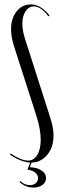

<svg xmlns="http://www.w3.org/2000/svg" viewBox="-20 -727 276 868"><path d="M164 -95Q164 -142 145 -202L46 -510Q30 -557 30 -595Q30 -644 55 -675.5Q80 -707 120 -707Q164 -707 204 -657L199 -653Q165 -698 133 -698Q110 -698 95.5 -676Q81 -654 81 -619Q81 -603 85 -582.5Q89 -562 99 -533L205 -202Q213 -177 217.5 -156Q222 -135 222 -115Q222 -61 193 -26.5Q164 8 120 8Q79 8 25 -28L28 -33Q77 -1 107 -1Q133 -1 148.5 -26.5Q164 -52 164 -95ZM72 92Q92 110 116 110Q131 110 141.5 101Q152 92 152 78Q152 64 139.5 53.5Q127 43 104 40L119 2H125L115 29Q147 30 167.5 43.5Q188 57 188 78Q188 97 172 109Q156 121 131 121Q96 121 68 96Z"/></svg>

Font: Moniqa Cond Display
Style: Regular
Weight: 400
Width: 3
Designer: Rajesh Rajput
Foundry: Rajesh Rajput
Version: Version 1.000